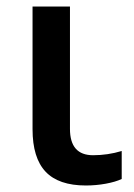

<svg xmlns="http://www.w3.org/2000/svg" viewBox="-20 -560 413 590"><path d="M80 -163Q80 -75 120 -32.5Q160 10 244 10Q275 10 305 4.5Q335 -1 354 -10V-96Q311 -83 266 -83Q195 -83 195 -164V-540H80Z"/></svg>

Font: OpenSansMMV
Style: Semibold
Weight: 600
Designer: Steve Matteson
Foundry: Ascender Corporation
Version: Version 6.000